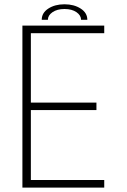

<svg xmlns="http://www.w3.org/2000/svg" viewBox="-20 -854 576 874"><path d="M103 -703 120.5 -724V-372.5L108.5 -387H419V-353H108.5L120.5 -367.5V-13.5L103 -34.5H454.5V0H82V-737.5H454.5V-703ZM170 -764Q170 -795.5 200 -815Q230 -834.5 273.5 -834.5Q317 -834.5 347.2 -815Q377.5 -795.5 377.5 -764H349Q349 -784 328.2 -798.5Q307.5 -813 273.5 -813Q240 -813 219 -798.5Q198 -784 198 -764Z"/></svg>

Font: Epilogue ExtraLight
Style: Regular
Weight: 250
Designer: Tyler Finck
Foundry: Etcetera Type Co
Version: Version 2.112